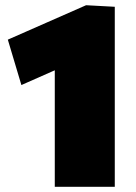

<svg xmlns="http://www.w3.org/2000/svg" viewBox="-20 -716 520 736"><path d="M62 -390 10 -564Q85 -597 160 -630Q235 -663 310 -696L301 -495Q241 -469 181.5 -442.8Q122 -416.5 62 -390ZM190 0Q190 -52 190 -101Q190 -150 190 -213V-400Q190 -449.5 190 -498.5Q190 -547.5 190 -597L310 -696L420 -690Q420 -628 420 -568.2Q420 -508.5 420 -449V-213Q420 -150 420 -101Q420 -52 420 0Z"/></svg>

Font: Commissioner Thin Black
Style: Regular
Weight: 900
Version: Version 1.000